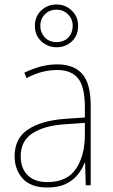

<svg xmlns="http://www.w3.org/2000/svg" viewBox="-20 -823 501 853"><path d="M234 -537Q309 -537 346 -494Q383 -451 383 -353V0H361L358 -100H356Q345 -71 324.5 -46Q304 -21 271.5 -5.5Q239 10 190 10Q117 10 81 -29.5Q45 -69 45 -129Q45 -208 104 -247.5Q163 -287 268 -295L357 -301V-347Q357 -437 327 -474.5Q297 -512 234 -512Q202 -512 169 -504Q136 -496 98 -476L88 -500Q123 -517 159.5 -527Q196 -537 234 -537ZM269 -271Q177 -265 124.5 -231Q72 -197 72 -129Q72 -75 103 -44.5Q134 -14 190 -14Q277 -14 316.5 -71.5Q356 -129 357 -220V-277ZM231 -613Q193 -613 164 -639Q135 -665 135 -708Q135 -750 163 -776.5Q191 -803 231 -803Q271 -803 299 -776Q327 -749 327 -708Q327 -665 299 -639Q271 -613 231 -613ZM231 -636Q264 -636 283.5 -656.5Q303 -677 303 -708Q303 -739 282 -759.5Q261 -780 231 -780Q199 -780 179 -759Q159 -738 159 -708Q159 -679 178.5 -657.5Q198 -636 231 -636Z"/></svg>

Font: Noto Sans Bengali SemiCondensed Thin
Style: Regular
Weight: 100
Width: 4
Designer: Joana Ranito - Universal Thirst; Jelle Bosma - Monotype Design Team
Foundry: Universal Thirst ehf.
Version: Version 3.000; ttfautohint (v1.8.4.7-5d5b)